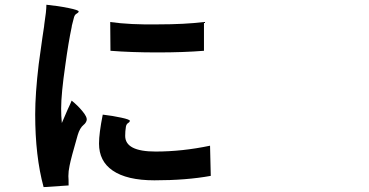

<svg xmlns="http://www.w3.org/2000/svg" viewBox="-20 -760 1540 802"><path d="M162.1 21.5Q127 -107.4 127 -282.2Q127 -368.2 141.6 -491.2Q147.5 -533.2 157.2 -603.5Q162.1 -636.7 164.1 -649.4Q164.1 -652.3 165 -658.2Q173.8 -713.9 173.8 -740.2Q222.7 -735.4 265.6 -726.6Q309.6 -717.8 308.6 -711.9Q307.6 -707 301.8 -704.1Q292 -699.2 289.1 -687.5Q285.2 -674.8 280.3 -653.3Q279.3 -648.4 279.3 -646.5Q265.6 -582 252.9 -488.3Q235.4 -368.2 235.4 -306.6Q235.4 -275.4 238.3 -246.1Q246.1 -265.6 262.7 -302.7Q274.4 -327.1 279.3 -339.8Q304.7 -319.3 323.2 -296.9Q345.7 -270.5 341.8 -256.8Q338.9 -246.1 329.1 -238.3Q313.5 -225.6 304.7 -196.3Q276.4 -98.6 270.5 -67.4Q265.6 -44.9 265.6 -24.4Q266.6 -13.7 266.6 14.6ZM625 -6.8Q509.8 -6.8 450.2 -47.9Q393.6 -86.9 393.6 -160.2Q393.6 -203.1 409.2 -281.2Q451.2 -276.4 486.3 -268.6Q523.4 -260.7 522.5 -254.9Q521.5 -250 516.6 -247.1Q507.8 -242.2 505.9 -230.5Q502.9 -211.9 502.9 -192.4Q502.9 -127 629.9 -127Q741.2 -127 857.4 -151.4L860.4 -25.4Q758.8 -6.8 625 -6.8ZM637.7 -541Q527.3 -541 441.4 -547.9L440.4 -668Q523.4 -656.2 641.6 -658.2Q751 -658.2 832 -668V-547.9Q748 -541 637.7 -541Z"/></svg>

Font: Bpmf GenSeki Gothic B
Style: B
Weight: 700
Foundry: But Ko
Version: Version 1.320